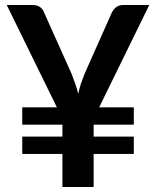

<svg xmlns="http://www.w3.org/2000/svg" viewBox="-20 -743 620 763"><path d="M573.2 -723.1 374 -316.4H511.7V-247.6H352.1V-200.2H511.7V-131.3H352.1V0H228V-131.3H68.4V-200.2H228V-247.6H68.4V-316.4H206.1L6.8 -723.1H109.9Q127.9 -723.1 139.2 -714.8Q150.4 -707 155.3 -692.9L264.6 -449.2Q272 -430.2 279.8 -407.7Q287.6 -385.7 291 -370.1Q294.4 -387.2 300.8 -408.2Q303.7 -417.5 315.9 -449.2L424.3 -692.9Q429.7 -704.1 440.9 -713.9Q452.6 -723.1 469.2 -723.1Z"/></svg>

Font: Lato-SemiBold
Style: Bold
Weight: 500
Designer: Lukasz Dziedzic with Adam Twardoch and Botio Nikoltchev
Foundry: tyPoland Lukasz Dziedzic
Version: ""